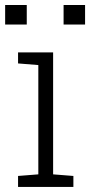

<svg xmlns="http://www.w3.org/2000/svg" viewBox="-27 -734 358 754"><path d="M0 0ZM43.9 -484.9V-528.3H181.6V-49.3L261.2 -43V0H43.9V-43L123.5 -49.3V-478.5ZM307.1 -637.7H222.7V-714.4H307.1ZM78.1 -637.7H-6.8V-714.4H78.1Z"/></svg>

Font: TypoPRO Roboto Slab
Style: Light
Weight: 300
Designer: Google
Version: Version 1.100263; 2013; ttfautohint (v0.94.20-1c74) -l 8 -r 